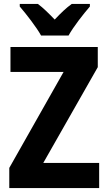

<svg xmlns="http://www.w3.org/2000/svg" viewBox="-20 -952 547 972"><path d="M188 -772H327C351 -816 403 -882 435 -919V-932H343C314 -911 289 -887 257 -853C226 -885 199 -912 172 -932H80V-919C112 -882 165 -814 188 -772ZM482 0V-127H199L475 -612V-714H33V-588H302L27 -102V0Z"/></svg>

Font: Noto Sans Oriya Cond Bold
Style: Bold
Weight: 700
Width: 3
Designer: Amélie Bonet and Sol Matas
Foundry: Google LLC
Version: Version 2.006